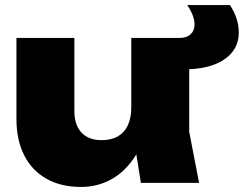

<svg xmlns="http://www.w3.org/2000/svg" viewBox="-20 -723 964 759"><path d="M300 16Q220 16 162.5 -17Q105 -50 75 -110.5Q45 -171 45 -251V-573H274V-284Q274 -229 302 -199Q330 -169 381 -169Q420 -169 446 -184Q472 -199 485.5 -228Q499 -257 499 -299L568 -263Q556 -172 517 -109.5Q478 -47 422.5 -15.5Q367 16 300 16ZM537 0 499 -237V-573H728V-202L767 0ZM924 -595Q924 -527 866.5 -488Q809 -449 708 -449Q704 -449 697.5 -449Q691 -449 687 -449V-573Q689 -573 689 -573Q689 -573 690 -573Q718 -573 733.5 -587.5Q749 -602 749 -626Q749 -643 742 -662Q735 -681 720 -703H889Q924 -649 924 -595Z"/></svg>

Font: Unbounded ExtraBold
Style: Regular
Weight: 800
Designer: Luke Prowse, Jean-Baptiste Morizot, Fátima Lázaro, Florian Runge
Foundry: NaN
Version: Version 1.701;gftools[0.9.28.dev5+ged2979d]